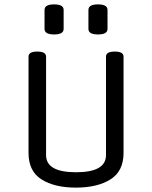

<svg xmlns="http://www.w3.org/2000/svg" viewBox="-20 -840 693 875"><path d="M543 -582V-143Q543 -60 483.5 -22.5Q424 15 326 15Q228 15 169 -22.5Q110 -60 110 -143V-582Q110 -605 150 -605Q190 -605 190 -582V-133Q190 -55 326.5 -55Q463 -55 463 -133V-582Q463 -605 503 -605Q543 -605 543 -582ZM270 -795V-708Q270 -683 226.5 -683Q183 -683 183 -708V-795Q183 -820 226.5 -820Q270 -820 270 -795ZM470 -795V-708Q470 -683 426.5 -683Q383 -683 383 -708V-795Q383 -820 426.5 -820Q470 -820 470 -795Z"/></svg>

Font: Offside
Style: Regular
Weight: 400
Designer: Eduardo Rodriguez Tunni
Foundry: Eduardo Rodriguez Tunni
Version: Version 1.001